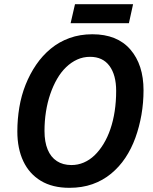

<svg xmlns="http://www.w3.org/2000/svg" viewBox="-20 -889 732 919"><path d="M312 10Q231 10 175.5 -23.5Q120 -57 91.5 -117.5Q63 -178 63 -260Q63 -318 72.5 -375Q82 -432 102.5 -483.5Q123 -535 153 -579Q183 -623 223 -656Q263 -689 313 -707Q363 -725 422 -725Q541 -725 604 -652Q667 -579 667 -457Q667 -397 657 -339.5Q647 -282 628 -229.5Q609 -177 580 -133.5Q551 -90 511.5 -57.5Q472 -25 422.5 -7.5Q373 10 312 10ZM322 -99Q353 -99 381 -111Q409 -123 432.5 -145.5Q456 -168 475.5 -200Q495 -232 508.5 -271.5Q522 -311 529 -357Q536 -403 536 -454Q536 -530 504 -573.5Q472 -617 411 -617Q378 -617 349.5 -604Q321 -591 296.5 -567.5Q272 -544 253 -511Q234 -478 220.5 -438.5Q207 -399 200 -354.5Q193 -310 193 -262Q193 -210 208 -173.5Q223 -137 252 -118Q281 -99 322 -99ZM318 -778 339 -869H617L597 -778Z"/></svg>

Font: Noto Sans Display SemiBold
Style: Italic
Weight: 600
Italic angle: -12°
Designer: Monotype Design Team
Foundry: Monotype Imaging Inc.
Version: Version 2.003